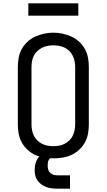

<svg xmlns="http://www.w3.org/2000/svg" viewBox="-20 -942 640 1152"><path d="M300 8Q272 8 244 3.5Q216 -1 191 -12.5Q166 -24 145 -43.5Q124 -63 110.5 -87.5Q97 -112 92 -139.5Q87 -167 87 -195V-540Q87 -568 92 -595.5Q97 -623 110.5 -647.5Q124 -672 145 -691.5Q166 -711 191.5 -722.5Q217 -734 244.5 -740Q272 -746 300 -746Q328 -746 355.5 -740Q383 -734 408.5 -722.5Q434 -711 455 -691.5Q476 -672 489.5 -647.5Q503 -623 508 -595.5Q513 -568 513 -540V-195Q513 -167 508 -139.5Q503 -112 489.5 -87.5Q476 -63 455 -43.5Q434 -24 409 -12.5Q384 -1 356 3.5Q328 8 300 8ZM300 -65Q317 -65 334.5 -68Q352 -71 367.5 -79Q383 -87 396 -99.5Q409 -112 416.5 -127.5Q424 -143 427.5 -160.5Q431 -178 431 -195V-540Q431 -558 427.5 -575Q424 -592 416 -608Q408 -624 395.5 -636.5Q383 -649 367 -656.5Q351 -664 333.5 -667Q316 -670 298 -670Q281 -670 264 -666.5Q247 -663 231.5 -655Q216 -647 203.5 -635Q191 -623 183 -607.5Q175 -592 172 -574.5Q169 -557 169 -540V-195Q169 -178 172.5 -160.5Q176 -143 183.5 -127.5Q191 -112 204 -99.5Q217 -87 232.5 -79Q248 -71 265.5 -68Q283 -65 300 -65ZM325 190Q308 190 291 188Q274 186 258.5 180.5Q243 175 229 165Q215 155 205 141Q195 127 191.5 110.5Q188 94 188 77Q188 54 195 32.5Q202 11 218 -5Q234 -21 256 -27.5Q278 -34 300 -34V0Q291 0 283.5 5.5Q276 11 272 18.5Q268 26 267 35Q266 44 266 53Q266 65 269.5 76.5Q273 88 281.5 95.5Q290 103 301.5 106.5Q313 110 325 110H400V190ZM150 -848V-922H450V-848Z"/></svg>

Font: Iosevka Curly Slab Extended
Style: Regular
Weight: 400
Width: 7
Monospace: yes
Designer: Belleve Invis
Foundry: Belleve Invis
Version: Version 11.1.0; ttfautohint (v1.8.3)